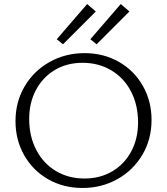

<svg xmlns="http://www.w3.org/2000/svg" viewBox="-20 -928 830 954"><path d="M57 -326Q57 -422 102.5 -499Q148 -576 226.5 -620Q305 -664 400 -664Q495 -664 571 -620.5Q647 -577 690 -501Q733 -425 733 -332Q733 -236 687.5 -159Q642 -82 563.5 -38Q485 6 390 6Q295 6 219 -37.5Q143 -81 100 -157Q57 -233 57 -326ZM666 -320Q666 -406 631 -473.5Q596 -541 533 -578.5Q470 -616 390 -616Q313 -616 253 -580.5Q193 -545 159 -481.5Q125 -418 125 -337Q125 -251 160 -183.5Q195 -116 257.5 -78.5Q320 -41 400 -41Q477 -41 537.5 -76.5Q598 -112 632 -175.5Q666 -239 666 -320ZM262 -733 413 -908 456 -871 293 -708ZM429 -733 580 -908 623 -871 460 -708Z"/></svg>

Font: Ysabeau Semilight
Style: Regular
Weight: 300
Designer: Christian Thalmann (Catharsis Fonts)
Version: Version 0.003